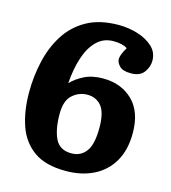

<svg xmlns="http://www.w3.org/2000/svg" viewBox="-109 -802 802 903"><g transform="rotate(15 292.0 -350.0)"><path d="M293 14Q195 14 138 -26.5Q81 -67 56.5 -138Q32 -209 32 -300Q32 -375 48.5 -449Q65 -523 102.5 -583Q140 -643 203 -678.5Q266 -714 359 -714Q406 -714 450.5 -700.5Q495 -687 524.5 -660Q554 -633 554 -592Q554 -562 534.5 -535.5Q515 -509 471 -509Q431 -509 415 -526Q399 -543 399 -559Q399 -580 422 -618Q399 -634 354 -634Q306 -634 273 -601.5Q240 -569 222 -513.5Q204 -458 199 -388Q222 -413 260.5 -432.5Q299 -452 352 -452Q441 -452 497 -397.5Q553 -343 553 -239Q553 -157 520 -100.5Q487 -44 428.5 -15Q370 14 293 14ZM298 -73Q343 -73 369 -107.5Q395 -142 395 -223Q395 -297 369.5 -328Q344 -359 301 -359Q260 -359 228.5 -331Q197 -303 197 -239Q197 -163 219 -118Q241 -73 298 -73Z"/></g></svg>

Font: Literata
Style: Bold
Weight: 700
Designer: Latin by Veronika Burian and Jose Scaglione. Greek by Irene Vlachou. Cyrillic by Vera Evstafieva.
Foundry: TypeTogether
Version: Version 3.103; ttfautohint (v1.8.4.7-5d5b);gftools[0.9.29]